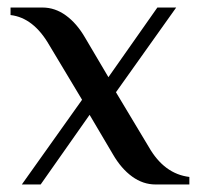

<svg xmlns="http://www.w3.org/2000/svg" viewBox="-20 -490 528 510"><path d="M198 -225 111 -370Q69 -443 8 -450V-470H93Q126 -470 155 -449Q184 -428 206 -390L268 -285L398 -470H448L288 -245L375 -100Q416 -28 483 -20V0H393Q360 0 331 -21Q302 -42 280 -80L218 -185L88 0H38Z"/></svg>

Font: El Messiri
Style: Regular
Weight: 400
Designer: Mohamed Gaber
Foundry: Kief Type Foundry
Version: Version 2.006